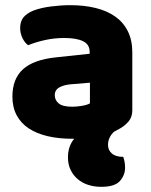

<svg xmlns="http://www.w3.org/2000/svg" viewBox="-20 -521 584 743"><path d="M421 -11Q411 -2 404.5 11Q398 24 398 40Q398 60 413 73Q428 86 457 86Q460 95 462 105Q464 115 464 128Q464 157 444 179.5Q424 202 372 202Q345 202 321.5 194.5Q298 187 280.5 172Q263 157 253 136Q243 115 243 88Q243 45 267 16H260Q207 16 164.5 6Q122 -4 91.5 -24Q61 -44 44.5 -75Q28 -106 28 -147Q28 -216 69 -253Q110 -290 196 -299L327 -313V-320Q327 -349 301.5 -361.5Q276 -374 228 -374Q190 -374 154 -366Q118 -358 89 -346Q76 -355 67 -373.5Q58 -392 58 -412Q58 -438 70.5 -453.5Q83 -469 109 -480Q138 -491 177.5 -496Q217 -501 252 -501Q306 -501 350.5 -490Q395 -479 426.5 -456.5Q458 -434 475 -399.5Q492 -365 492 -318V-94Q492 -68 477.5 -51Q463 -34 443 -23ZM260 -108Q277 -108 297.5 -111.5Q318 -115 328 -121V-201L256 -195Q228 -193 210 -183Q192 -173 192 -153Q192 -133 207.5 -120.5Q223 -108 260 -108Z"/></svg>

Font: Baloo Paaji
Style: Regular
Weight: 400
Designer: Shuchita Grover and Ek Type
Foundry: Ek Type
Version: Version 1.443;PS 1.000;hotconv 16.6.51;makeotf.lib2.5.65220;